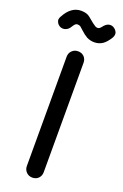

<svg xmlns="http://www.w3.org/2000/svg" viewBox="-208 -1062 716 1116"><g transform="rotate(20 150.0 -504.5)"><path d="M152.3 0Q129.9 0 115.2 -14.6Q99.6 -30.3 99.6 -51.8Q99.6 -277.3 99.6 -728.5Q99.6 -752 115.2 -766.6Q129.9 -781.2 152.3 -781.2Q174.8 -781.2 189.5 -766.6Q204.1 -752 204.1 -728.5Q204.1 -502.9 204.1 -51.8Q204.1 -30.3 189.5 -14.6Q174.8 0 152.3 0ZM221.7 -862.3Q196.3 -862.3 174.8 -873Q154.3 -884.8 134.8 -903.3Q123 -914.1 115.2 -920.9Q107.4 -926.8 96.7 -926.8Q86.9 -926.8 80.1 -919.9Q73.2 -912.1 65.4 -899.4Q55.7 -883.8 40 -877.9Q24.4 -871.1 6.8 -877.9Q-9.8 -885.7 -16.6 -902.3Q-19.5 -909.2 -19.5 -916Q-18.6 -925.8 -12.7 -935.5Q7.8 -973.6 33.2 -991.2Q57.6 -1008.8 88.9 -1008.8Q124 -1008.8 143.6 -992.2Q164.1 -975.6 176.8 -964.8Q189.5 -955.1 196.3 -951.2Q204.1 -947.3 210.9 -947.3Q221.7 -947.3 233.4 -961.9Q244.1 -977.5 259.8 -985.4Q276.4 -992.2 293 -985.4Q311.5 -975.6 318.4 -959Q320.3 -953.1 320.3 -947.3Q320.3 -936.5 313.5 -924.8Q293 -891.6 271.5 -877Q249 -862.3 221.7 -862.3Z"/></g></svg>

Font: Abed
Style: Bold
Weight: 700
Designer: Johan Aakerlund
Version: Version 3.105